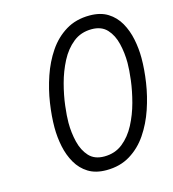

<svg xmlns="http://www.w3.org/2000/svg" viewBox="-108 -802 816 905"><g transform="rotate(-15 300.0 -349.5)"><path d="M301 12.5Q248.5 12.5 213 -9.5Q177.5 -31.5 156 -68.8Q134.5 -106 125 -151.8Q115.5 -197.5 115.5 -244.5Q115.5 -299.5 125 -362.8Q134.5 -426 155.5 -488Q176.5 -550 210.8 -600.8Q245 -651.5 294.8 -682Q344.5 -712.5 411.5 -712.5Q464.5 -712.5 500 -690.2Q535.5 -668 556.8 -630.5Q578 -593 587.2 -547.5Q596.5 -502 596.5 -455.5Q596.5 -400.5 587 -337Q577.5 -273.5 556.5 -211.8Q535.5 -150 501.2 -99.2Q467 -48.5 417.2 -18Q367.5 12.5 301 12.5ZM307.5 -52.5Q360 -52.5 397.8 -82.5Q435.5 -112.5 460.5 -160.2Q485.5 -208 500 -262.2Q514.5 -316.5 520.8 -366.8Q527 -417 527 -450.5Q527 -499 516.2 -544.2Q505.5 -589.5 478.8 -618.5Q452 -647.5 404.5 -647.5Q351.5 -647.5 313.8 -617.2Q276 -587 251 -538.8Q226 -490.5 211.5 -436Q197 -381.5 191 -331.8Q185 -282 185 -249.5Q185 -201 196 -155.8Q207 -110.5 233.5 -81.5Q260 -52.5 307.5 -52.5Z"/></g></svg>

Font: Overpass Light
Style: Italic
Weight: 300
Italic angle: -10°
Designer: Delve Withrington, Dave Bailey, Thomas Jockin
Foundry: Delve Fonts LLC
Version: Version 4.000; ttfautohint (v1.8.3)